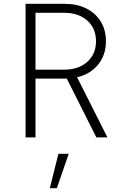

<svg xmlns="http://www.w3.org/2000/svg" viewBox="-20 -720 640 1006"><path d="M114 0V-700H318Q384 -700 432.5 -675.5Q481 -651 508 -607Q535 -563 535 -504Q535 -432 494.5 -382Q454 -332 384 -315L543 0H485L330 -308H166V0ZM166 -355H315Q392 -355 437.5 -396Q483 -437 483 -504Q483 -571 437.5 -612Q392 -653 315 -653H166ZM241 266 286 86H340L278 266Z"/></svg>

Font: Red Hat Mono
Style: Regular
Weight: 300
Monospace: yes
Designer: Pentagram, MCKL
Foundry: Pentagram, MCKL
Version: Version 1.023